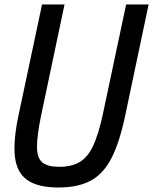

<svg xmlns="http://www.w3.org/2000/svg" viewBox="-20 -820 681 854"><path d="M240 14Q150 14 102.5 -18.5Q55 -51 46.5 -122Q38 -193 63 -310L167 -800H267L162 -302Q144 -214 144.5 -165Q145 -116 169 -97Q193 -78 243 -78Q298 -78 334 -99Q370 -120 394 -171Q418 -222 437 -310L541 -800H641L536 -302Q511 -185 475.5 -116Q440 -47 383.5 -16.5Q327 14 240 14Z"/></svg>

Font: Victor Mono Thin
Style: Bold Italic
Weight: 700
Italic angle: -12°
Monospace: yes
Version: Version 1.561;gftools[0.9.30]